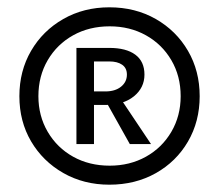

<svg xmlns="http://www.w3.org/2000/svg" viewBox="-20 -731 599 525"><path d="M279 -226Q209 -226 153 -258Q97 -290 65 -344.5Q33 -399 33 -468Q33 -537 65 -592Q97 -647 153 -679Q209 -711 279 -711Q350 -711 406 -679Q462 -647 494 -592Q526 -537 526 -468Q526 -399 494 -344Q462 -289 406 -257.5Q350 -226 279 -226ZM280 -278Q335 -278 379 -302.5Q423 -327 448.5 -370.5Q474 -414 474 -468Q474 -523 448.5 -566.5Q423 -610 379 -634.5Q335 -659 280 -659Q224 -659 180 -634.5Q136 -610 110.5 -566.5Q85 -523 85 -468Q85 -414 110.5 -370.5Q136 -327 180 -302.5Q224 -278 280 -278ZM189 -337V-600H279Q325 -600 350 -581.5Q375 -563 375 -527Q375 -491 346 -467.5Q317 -444 268 -444H191V-481H268Q295 -481 311 -494Q327 -507 327 -527Q327 -545 314 -554Q301 -563 279 -563H237V-337ZM335 -337 265 -462 308 -464 393 -337Z"/></svg>

Font: Ysabeau Office SemiBold
Style: Regular
Weight: 600
Designer: Christian Thalmann (Catharsis Fonts)
Version: Version 2.001;gftools[0.9.30]; featfreeze: tnum,lnum,ss02